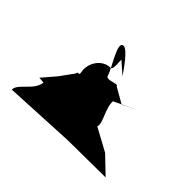

<svg xmlns="http://www.w3.org/2000/svg" viewBox="-105 -844 813 813"><g transform="rotate(45 302.0 -437.0)"><path d="M30 -204 350 -220 574 -222 499 -294 396 -350C406 -376 364 -430 368 -472L478 -524L404 -488L334 -528C333 -544 282 -511 276 -533C266 -569 196 -670 234 -670C258 -670 308 -595 322 -575L274 -617C260 -639 280 -565 260 -565C210 -565 176 -511 186 -464C190 -442 174 -461 174 -445L130 -384L77 -322L104 -320C98 -266 30 -242 30 -204Z"/></g></svg>

Font: Interstorm
Style: Regular
Weight: 400
Version: Version 0.7